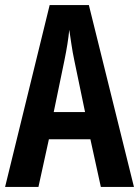

<svg xmlns="http://www.w3.org/2000/svg" viewBox="-20 -734 546 754"><path d="M376 0 335 -187H172L131 0H0L175 -714H329L506 0ZM272 -496Q265 -529 260.5 -560Q256 -591 252 -617Q247 -565 233 -497L191 -294H314Z"/></svg>

Font: Noto Sans Bengali ExtraCondensed SemiBold
Style: Regular
Weight: 600
Width: 2
Designer: Joana Ranito - Universal Thirst; Jelle Bosma - Monotype Design Team
Foundry: Universal Thirst ehf.
Version: Version 3.000; ttfautohint (v1.8.4.7-5d5b)